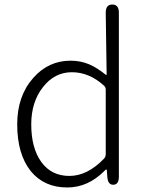

<svg xmlns="http://www.w3.org/2000/svg" viewBox="-20 -815 645 848"><path d="M277 13Q175 13 116 -59Q56 -134 56 -266Q56 -391 127 -471Q194 -547 292 -547Q337 -547 376 -530Q408 -516 447 -485Q451 -482 451 -487L447 -759Q447 -795 476 -795Q505 -795 505 -759V-35Q505 0 481 1Q457 2 454 -33L452 -61Q451 -67 449.5 -67Q448 -67 440 -59Q368 13 277 13ZM439 -114Q447 -122 447 -134V-419Q447 -430 439 -437Q374 -496 297.5 -496Q221 -496 169.5 -430Q118 -364 118 -266Q118 -161 162.5 -99.5Q207 -38 286.5 -38Q366 -38 439 -114Z"/></svg>

Font: Resource Han Rounded CN Light
Style: Regular
Weight: 300
Designer: Cyano Hao (round all glyphs); Ryoko NISHIZUKA 西塚涼子 (kana, bopomofo & ideographs); Paul D. Hunt (Latin, Greek & Cyrillic)
Foundry: Cyano Hao
Version: 0.990